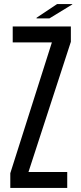

<svg xmlns="http://www.w3.org/2000/svg" viewBox="-20 -931 402 951"><path d="M31 0V-73L237 -721H43V-800H331V-724L121 -79H313V0ZM161 -840V-843L263 -911H338V-909L225 -840Z"/></svg>

Font: Big Shoulders Text Medium
Style: Regular
Weight: 500
Designer: Patric King
Foundry: XO Type Co
Version: Version 1.000; ttfautohint (v1.8.2)